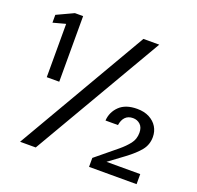

<svg xmlns="http://www.w3.org/2000/svg" viewBox="-124 -836 992 968"><g transform="rotate(20 372.5 -352.0)"><path d="M95 -352V-638L28 -620V-662L118 -704H162V-352ZM80 0 487 -700H572L164 0ZM450 0V-48L562 -140Q591 -164 610.5 -189Q630 -214 630 -248Q630 -277 614 -292Q598 -307 575 -307Q549 -307 534 -291.5Q519 -276 515 -248H448Q451 -294 484 -326Q517 -358 579 -358Q617 -358 644.5 -343.5Q672 -329 686.5 -305Q701 -281 701 -251Q701 -210 676.5 -179.5Q652 -149 605 -114L524 -54H705V0Z"/></g></svg>

Font: DM Sans 24pt
Style: Regular
Weight: 400
Designer: Colophon Foundry, Jonny Pinhorn
Foundry: Colophon Foundry
Version: Version 4.004;gftools[0.9.30]